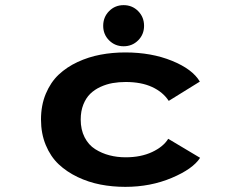

<svg xmlns="http://www.w3.org/2000/svg" viewBox="-20 -716 890 747"><path d="M381.5 -615.5Q381.5 -649.5 404.5 -672.8Q427.5 -696 461 -696Q494.5 -696 517.5 -672.8Q540.5 -649.5 540.5 -615.5Q540.5 -582 517.5 -559Q494.5 -536 461 -536Q427.5 -536 404.5 -559Q381.5 -582 381.5 -615.5ZM758.5 -102Q730.5 -58.5 648 -23.8Q565.5 11 467.5 11Q417 11 370.8 2Q324.5 -7 282 -27.2Q239.5 -47.5 208 -77.2Q176.5 -107 158 -151.8Q139.5 -196.5 139.5 -251Q139.5 -306.5 158.2 -351.2Q177 -396 208.2 -425.5Q239.5 -455 282 -474.8Q324.5 -494.5 370.8 -503.2Q417 -512 467.5 -512Q569 -512 649 -479.5Q729 -447 757.5 -398.5L636.5 -323.5Q614 -358 571.8 -377.5Q529.5 -397 469 -397Q442.5 -397 418.2 -392.8Q394 -388.5 371 -378Q348 -367.5 331.2 -351.2Q314.5 -335 304.2 -309.2Q294 -283.5 294 -251Q294 -211.5 309.2 -181.8Q324.5 -152 350.2 -135.8Q376 -119.5 405.8 -111.8Q435.5 -104 469 -104Q528 -104 571.8 -124.5Q615.5 -145 634.5 -176Z"/></svg>

Font: League Mono Wide SemiBold
Style: Regular
Weight: 600
Width: 8
Designer: Tyler Finck
Foundry: The League of Moveable Type / Tyler Finck
Version: Version 2.210